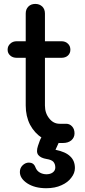

<svg xmlns="http://www.w3.org/2000/svg" viewBox="-20 -741 441 995"><path d="M289.1 0Q239.3 0 199.2 -25.4Q159.2 -50.8 135.7 -94.7Q113.3 -138.7 113.3 -194.3Q113.3 -352.5 113.3 -670.9Q113.3 -693.4 127 -707Q140.6 -720.7 163.1 -720.7Q184.6 -720.7 199.2 -707Q212.9 -693.4 212.9 -670.9Q212.9 -511.7 212.9 -194.3Q212.9 -154.3 235.4 -127Q256.8 -99.6 289.1 -99.6Q300.8 -99.6 323.2 -99.6Q340.8 -99.6 353.5 -85.9Q366.2 -72.3 366.2 -49.8Q366.2 -28.3 349.6 -13.7Q333 0 306.6 0Q300.8 0 289.1 0ZM67.4 -441.4Q45.9 -441.4 33.2 -453.1Q19.5 -464.8 19.5 -483.4Q19.5 -502.9 33.2 -514.6Q45.9 -527.3 67.4 -527.3Q143.6 -527.3 297.9 -527.3Q319.3 -527.3 332 -514.6Q344.7 -502.9 344.7 -483.4Q344.7 -464.8 332 -453.1Q319.3 -441.4 297.9 -441.4Q220.7 -441.4 67.4 -441.4ZM219.7 234.4Q160.2 234.4 121.1 209Q83 183.6 83 150.4Q83 129.9 96.7 116.2Q111.3 101.6 129.9 101.6Q141.6 101.6 150.4 107.4Q159.2 113.3 164.1 127Q170.9 144.5 186.5 153.3Q202.1 162.1 220.7 162.1Q241.2 162.1 253.9 152.3Q266.6 142.6 266.6 127Q266.6 109.4 256.8 97.7Q247.1 86.9 221.7 83Q191.4 78.1 178.7 62.5Q166 46.9 176.8 14.6Q180.7 5.9 186.5 -12.7Q194.3 -33.2 208 -43.9Q221.7 -53.7 244.1 -53.7Q268.6 -53.7 281.2 -38.1Q293.9 -22.5 283.2 1Q278.3 12.7 267.6 35.2Q320.3 45.9 343.8 69.3Q368.2 91.8 368.2 129.9Q368.2 156.2 349.6 179.7Q332 204.1 298.8 218.8Q265.6 234.4 219.7 234.4Z"/></svg>

Font: Abed
Style: Bold
Weight: 700
Designer: Johan Aakerlund
Version: Version 3.105